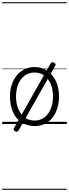

<svg xmlns="http://www.w3.org/2000/svg" viewBox="-20 -1130 629 1750"><path d="M295 19Q227 19 176.5 -14Q126 -47 98.5 -107.5Q71 -168 71 -250Q71 -310 87.5 -359Q104 -408 134.5 -444Q165 -480 205.5 -499.5Q246 -519 295 -519Q361 -519 411 -485Q461 -451 489.5 -390.5Q518 -330 518 -252Q518 -204 507.5 -162Q497 -120 478 -87Q459 -54 432 -30Q405 -6 370.5 6.5Q336 19 295 19ZM295 -31Q333 -31 364 -47Q395 -63 417 -92.5Q439 -122 451 -162.5Q463 -203 463 -252Q463 -315 442 -364.5Q421 -414 383.5 -441.5Q346 -469 295 -469Q257 -469 225.5 -453Q194 -437 172 -408Q150 -379 138 -338.5Q126 -298 126 -250Q126 -186 147 -136.5Q168 -87 206 -59Q244 -31 295 -31ZM148 61Q143 69 135 70Q127 71 118 67Q109 61 105.5 53.5Q102 46 107 38L443 -554Q447 -563 456 -563.5Q465 -564 474 -558Q483 -553 486 -546.5Q489 -540 484 -531ZM0 590H589V600H0ZM0 -20H589V0H0ZM0 -505H589V-500H0ZM0 -1110H589V-1100H0Z"/></svg>

Font: Playwrite FR Moderne Guides
Style: Regular
Weight: 400
Designer: Veronika Burian, José Scaglione
Foundry: TypeTogether
Version: Version 1.003